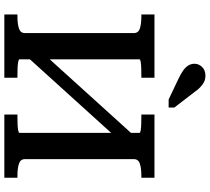

<svg xmlns="http://www.w3.org/2000/svg" viewBox="-62 -930 991 908"><g transform="rotate(90 434.0 -475.5)"><path d="M206 -155 618 -610 663 -566 251 -111ZM48 0V-62H59Q92 -62 114 -69Q136 -76 136 -98V-612Q136 -634 114 -641Q92 -648 59 -648H48V-710H347V-648H338Q321 -648 303 -647.5Q285 -647 272.5 -645Q260 -643 260 -639V-71Q260 -68 272.5 -65.5Q285 -63 303 -62.5Q321 -62 338 -62H347V0ZM521 0V-62H530Q547 -62 565 -62.5Q583 -63 595.5 -65.5Q608 -68 608 -71V-639Q608 -643 595.5 -645Q583 -647 565 -647.5Q547 -648 530 -648H521V-710H820V-648H809Q776 -648 754 -641Q732 -634 732 -612V-98Q732 -76 754 -69Q776 -62 809 -62H820V0ZM415 -899Q404 -915 392 -926.5Q380 -938 367 -944.5Q354 -951 337 -951Q312 -951 296.5 -935.5Q281 -920 281 -899Q281 -883 289.5 -869.5Q298 -856 314 -845Q330 -834 351 -824L450 -777H488V-804Z"/></g></svg>

Font: Roboto Serif Medium
Style: Regular
Weight: 500
Designer: Greg Gazdowicz
Foundry: Commercial Type
Version: Version 1.008